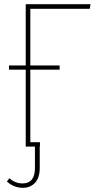

<svg xmlns="http://www.w3.org/2000/svg" viewBox="-20 -701 463 918"><path d="M125 -659V-388H265V-368H125V-21H171V0H170V102Q170 149 147.5 173Q125 197 89 197Q47 197 13 167L25 151Q52 176 88 176Q147 176 147 102V0H103V-368H23V-388H103V-681H413L409 -659Z"/></svg>

Font: Fira Sans Extra Condensed Thin
Style: Regular
Weight: 250
Width: 1
Designer: Carrois Corporate & Edenspiekermann AG
Foundry: Carrois Corporate GbR & Edenspiekermann AG
Version: Version 4.203